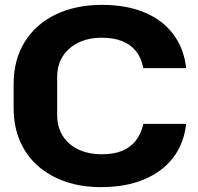

<svg xmlns="http://www.w3.org/2000/svg" viewBox="-20 -759 815 789"><path d="M395 10Q315 10 249.5 -12.5Q184 -35 136 -77Q88 -119 62 -179.5Q36 -240 36 -316V-413Q36 -514 82 -587.5Q128 -661 210 -700Q292 -739 400 -739Q499 -739 573.5 -708Q648 -677 692 -618.5Q736 -560 745 -479H569Q561 -521 539 -548.5Q517 -576 482 -590Q447 -604 400 -604Q343 -604 301.5 -583.5Q260 -563 237.5 -527Q215 -491 215 -443V-285Q215 -237 238 -200.5Q261 -164 302.5 -144.5Q344 -125 400 -125Q447 -125 481.5 -139Q516 -153 538 -181Q560 -209 569 -250H745Q736 -169 691.5 -111Q647 -53 571.5 -21.5Q496 10 395 10Z"/></svg>

Font: Hubot Sans
Style: Bold
Weight: 700
Designer: Deni Anggara
Foundry: GitHub, Inc., Subsidiary of Microsoft Corporation
Version: Version 2.000